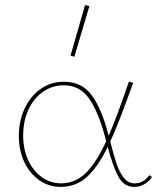

<svg xmlns="http://www.w3.org/2000/svg" viewBox="-20 -731 617 754"><path d="M577 -36Q565 -18 546.5 -7.5Q528 3 508 3Q467 3 445.5 -36Q424 -75 403 -154Q363 -73 320 -35Q277 3 218 3Q172 3 134.5 -23Q97 -49 75.5 -94.5Q54 -140 54 -198Q54 -257 77 -305.5Q100 -354 140 -382Q180 -410 231 -410Q302 -410 341 -356Q380 -302 405 -204L407 -198Q442 -280 486 -410L503 -406Q446 -246 413 -175Q428 -116 439 -84.5Q450 -53 467 -32Q484 -11 509 -11Q544 -11 566 -43ZM397 -176 391 -199Q365 -294 329 -345Q293 -396 230 -396Q186 -396 149.5 -371Q113 -346 92 -301Q71 -256 71 -199Q71 -145 90.5 -102.5Q110 -60 144 -35.5Q178 -11 220 -11Q274 -11 315 -49.5Q356 -88 397 -176ZM257 -513 314 -711 331 -707 272 -508Z"/></svg>

Font: Ysabeau Thin
Style: Regular
Weight: 200
Designer: Christian Thalmann (Catharsis Fonts)
Version: Version 0.003